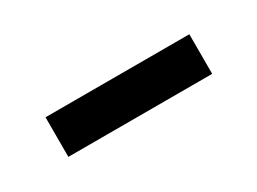

<svg xmlns="http://www.w3.org/2000/svg" viewBox="-22 -383 355 265"><g transform="rotate(-30 155.5 -250.5)"><path d="M41.5 -219.3V-282.4H270.7V-219.3Z"/></g></svg>

Font: Source Sans 3 Variable
Style: Regular
Weight: 200
Designer: Paul D. Hunt
Foundry: Adobe Systems Incorporated
Version: Version 3.026